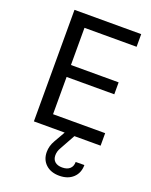

<svg xmlns="http://www.w3.org/2000/svg" viewBox="-168 -770 866 1103"><g transform="rotate(20 265.0 -219.0)"><path d="M499 -76.4H180.4V-304.2H471.9V-377.2H180.4V-604.5H499V-681.9H91.1V0H499ZM334 243.7Q386.5 243.7 418 214.4Q449.5 185.1 449.5 136.5L396.5 137Q396.5 163.8 380.1 178.6Q363.8 193.4 333.7 193.4Q305.2 193.4 289.3 179.6Q273.4 165.8 273.4 140.6Q273.4 116.5 286.4 94.7L338.9 -0.2V-1H279.5V-0.2L240.2 68.6Q220.5 102.8 220.5 139.4Q220.5 186.5 251.5 215.1Q282.5 243.7 334 243.7Z"/></g></svg>

Font: Estedad-FD-VF Thin
Style: Regular
Weight: 100
Designer: Amin Abedi
Version: Version 5.0